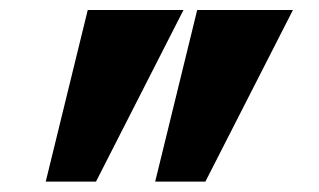

<svg xmlns="http://www.w3.org/2000/svg" viewBox="-20 -713 626 377"><path d="M69.8 -356.4H168.5L340.3 -693.4H152.3ZM284.7 -356.4H383.3L555.2 -693.4H367.2Z"/></svg>

Font: Cascadia Mono NF
Style: Bold
Weight: 700
Monospace: yes
Designer: Aaron Bell
Foundry: Saja Typeworks
Version: Version 2404.023